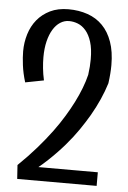

<svg xmlns="http://www.w3.org/2000/svg" viewBox="-53 -782 540 810"><g transform="rotate(5 217.5 -377.0)"><path d="M398.9 -446.8Q377.9 -378.4 336.9 -307.1Q319.3 -276.9 296.1 -242.9Q272.9 -209 242.4 -173.6Q211.9 -138.2 174.3 -102.8Q136.7 -67.4 90.8 -34.2L106.9 -68.8H387.2V-11.2H50.8L46.9 -69.8Q89.8 -111.3 124 -150.6Q158.2 -189.9 185.1 -226.3Q211.9 -262.7 231.4 -295.2Q251 -327.6 265.1 -355.5Q297.9 -420.4 311 -475.1Q313.5 -493.2 314.7 -509.5Q315.9 -525.9 315.9 -541Q315.9 -585.4 306.6 -614.7Q297.4 -644 282.2 -661.6Q267.1 -679.2 248.5 -686.5Q230 -693.8 210.9 -693.8Q190.9 -693.8 173.6 -682.6Q156.2 -671.4 143.6 -650.6Q130.9 -629.9 123.5 -599.9Q116.2 -569.8 116.2 -532.2Q116.2 -510.3 118.7 -485.8Q121.1 -461.4 127 -435.1L48.8 -419.9Q37.1 -458 33 -491.5Q28.8 -524.9 28.8 -549.8Q28.8 -587.9 39.6 -622.8Q50.3 -657.7 72 -684.3Q93.8 -710.9 126.7 -727.1Q159.7 -743.2 204.1 -743.2Q248.5 -743.2 285.6 -730.2Q322.8 -717.3 349.1 -690.4Q375.5 -663.6 390.1 -622.3Q404.8 -581.1 404.8 -523.9Q404.8 -489.3 398.9 -446.8Z"/></g></svg>

Font: Englebert
Style: Regular
Weight: 400
Designer: Astigmatic (AOETI)
Foundry: Astigmatic (AOETI)
Version: Version 1.000